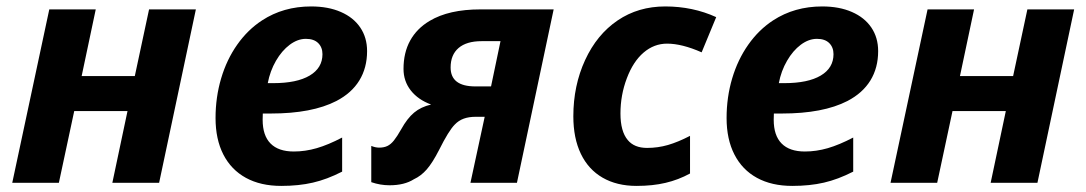

<svg xmlns="http://www.w3.org/2000/svg" viewBox="-20 -576 3423 605"><path d="M135.3 -546.4H281.7L237.3 -336.4H404.8L449.7 -546.4H597.2L481.4 0H334L381.8 -226.1H213.9L165.5 0H18.6Z M659.2 -204.1Q659.2 -269.5 676.8 -328.9Q694.3 -388.2 727.5 -435.3Q760.7 -482.4 805.7 -511.7Q873 -555.7 960.4 -555.7Q1014.2 -555.7 1054 -538.3Q1093.8 -521 1115.2 -489.3Q1136.7 -457.5 1136.7 -415Q1136.7 -362.3 1112.3 -322.5Q1087.9 -282.7 1040 -257.8Q963.4 -218.3 833.5 -218.3H808.1Q807.6 -212.4 807.6 -198.7Q807.6 -148.9 832.5 -123.8Q857.4 -98.6 905.8 -98.6Q941.9 -98.6 978 -109.1Q1014.2 -119.6 1058.1 -142.6V-35.2Q1010.3 -10.7 965.8 -0.5Q921.4 9.8 866.2 9.8Q801.3 9.8 754.9 -15.6Q708.5 -41 683.8 -89.1Q659.2 -137.2 659.2 -204.1ZM996.1 -405.3Q996.1 -426.8 982.7 -440.2Q969.2 -453.6 943.8 -453.6Q918 -453.6 893.1 -435.1Q868.2 -416.5 849.6 -384.5Q831.1 -352.5 823.7 -314H840.8Q915.5 -314 955.8 -337.9Q996.1 -361.8 996.1 -405.3Z M1149.9 -2V-116.2Q1163.1 -110.8 1174.8 -110.8Q1189.9 -110.8 1200.7 -116Q1211.4 -121.1 1221.2 -133.3Q1231 -145.5 1244.1 -168.5Q1263.2 -203.1 1284.9 -221.2Q1306.6 -239.3 1338.4 -246.6Q1297.4 -261.7 1274.4 -291Q1251.5 -320.3 1251.5 -358.9Q1251.5 -410.2 1272.5 -448.2Q1293.5 -486.3 1334 -510.3Q1394.5 -546.4 1493.7 -546.4H1724.6L1608.9 0H1462.4L1507.3 -208H1479.5Q1457 -208 1441.2 -202.1Q1425.3 -196.3 1413.1 -183.6Q1394 -164.6 1363.3 -103Q1342.8 -63 1324.7 -42.2Q1306.6 -21.5 1284.2 -11.2Q1254.4 7.8 1207.5 7.8Q1178.2 7.8 1149.9 -2ZM1527.3 -303.7 1557.1 -446.3H1497.6Q1450.2 -446.3 1425 -424.8Q1399.9 -403.3 1399.9 -363.3Q1399.9 -303.7 1478 -303.7Z M1786.6 -209.5Q1786.6 -306.2 1823.7 -386.7Q1860.8 -467.3 1926.3 -511.7Q1991.2 -555.7 2076.2 -555.7Q2163.1 -555.7 2236.8 -522L2190.9 -411.1Q2128.9 -438.5 2082 -438.5Q2041 -438.5 2008.1 -410.4Q1975.1 -382.3 1955.1 -329.1Q1935.1 -276.4 1935.1 -218.3Q1935.1 -162.1 1958 -134.8Q1978.5 -109.9 2019 -109.9Q2052.7 -109.9 2084.7 -119.1Q2116.7 -128.4 2154.3 -147.9V-29.3Q2117.7 -9.3 2077.1 0.2Q2036.6 9.8 1985.8 9.8Q1923.8 9.8 1878.9 -16.1Q1834 -42 1810.3 -91.3Q1786.6 -140.6 1786.6 -209.5Z M2269.5 -204.1Q2269.5 -269.5 2287.1 -328.9Q2304.7 -388.2 2337.9 -435.3Q2371.1 -482.4 2416 -511.7Q2483.4 -555.7 2570.8 -555.7Q2624.5 -555.7 2664.3 -538.3Q2704.1 -521 2725.6 -489.3Q2747.1 -457.5 2747.1 -415Q2747.1 -362.3 2722.7 -322.5Q2698.2 -282.7 2650.4 -257.8Q2573.7 -218.3 2443.8 -218.3H2418.5Q2418 -212.4 2418 -198.7Q2418 -148.9 2442.9 -123.8Q2467.8 -98.6 2516.1 -98.6Q2552.2 -98.6 2588.4 -109.1Q2624.5 -119.6 2668.5 -142.6V-35.2Q2620.6 -10.7 2576.2 -0.5Q2531.7 9.8 2476.6 9.8Q2411.6 9.8 2365.2 -15.6Q2318.8 -41 2294.2 -89.1Q2269.5 -137.2 2269.5 -204.1ZM2606.4 -405.3Q2606.4 -426.8 2593 -440.2Q2579.6 -453.6 2554.2 -453.6Q2528.3 -453.6 2503.4 -435.1Q2478.5 -416.5 2460 -384.5Q2441.4 -352.5 2434.1 -314H2451.2Q2525.9 -314 2566.2 -337.9Q2606.4 -361.8 2606.4 -405.3Z M2902.8 -546.4H3049.3L3004.9 -336.4H3172.4L3217.3 -546.4H3364.7L3249 0H3101.6L3149.4 -226.1H2981.4L2933.1 0H2786.1Z"/></svg>

Font: Viking Open Sans
Style: Bold Italic
Weight: 700
Italic angle: -12°
Foundry: Ascender Corporation
Version: Version 2.000